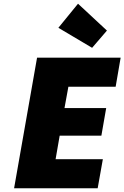

<svg xmlns="http://www.w3.org/2000/svg" viewBox="-20 -1016 671 1036"><path d="M349 -548 328 -433H553L527 -284H302L280 -157H535L507 0H56L180 -705H631L604 -548ZM477 -758 295 -866 401 -996 557 -851Z"/></svg>

Font: Fz Poppins ExtBd
Style: Italic
Weight: 800
Italic angle: -10°
Designer: Ninad Kale (Devanagari), Jonny Pinhorn (Latin)
Foundry: Indian Type Foundry
Version: Vit hóa bi Vntype.Com & FontZin.Com